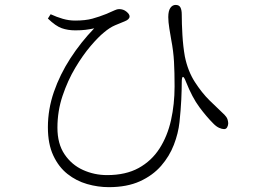

<svg xmlns="http://www.w3.org/2000/svg" viewBox="-20 -733 1040 785"><path d="M288.1 -608.9Q257.3 -608.9 232.4 -617.7Q207.5 -626.5 175.8 -657.2L187 -674.8Q212.4 -663.1 237.1 -656Q261.7 -648.9 287.1 -648.9Q329.1 -648.9 357.7 -656.7Q386.2 -664.6 414.1 -675.8Q439.5 -686.5 449.2 -691.2Q459 -695.8 466.8 -695.8Q484.4 -695.8 497.1 -685.3Q509.8 -674.8 509.8 -666Q509.8 -653.8 490.2 -646Q472.7 -639.2 450.4 -629.6Q428.2 -620.1 404.8 -600.1Q382.8 -582.5 350.8 -545.2Q318.8 -507.8 287.8 -455.8Q256.8 -403.8 235.8 -341.3Q214.8 -278.8 214.8 -210.9Q214.8 -145 243.9 -102.1Q272.9 -59.1 319.3 -38.1Q365.7 -17.1 418 -17.1Q494.1 -17.1 546.9 -46.1Q599.6 -75.2 632.1 -125.7Q664.6 -176.3 679.2 -241.7Q693.8 -307.1 693.8 -379.9Q693.8 -437 691.4 -480.7Q689 -524.4 680.2 -569.8Q676.8 -588.9 672.4 -616.2Q668 -643.6 668 -663.1Q668 -688.5 676.5 -700.7Q685.1 -712.9 698.2 -712.9Q712.4 -712.9 717.8 -702.4Q723.1 -691.9 723.1 -673.8Q723.1 -637.2 725.8 -590.3Q728.5 -543.5 735.8 -502Q748 -442.4 776.6 -397.9Q805.2 -353.5 836.7 -322.5Q868.2 -291.5 889.2 -272Q897.9 -264.6 905 -255.1Q912.1 -245.6 913.1 -229Q913.1 -220.7 908.9 -212.9Q904.8 -205.1 896 -205.1Q887.7 -205.1 875.7 -210.4Q863.8 -215.8 852.1 -228Q824.2 -255.9 795.2 -294.9Q766.1 -334 740.2 -398.9Q732.4 -419.4 727.8 -418.7Q723.1 -418 723.1 -396Q723.1 -367.7 721.2 -325.9Q719.2 -284.2 713.9 -233.9Q709 -188 690.9 -141.1Q672.9 -94.2 638.7 -54.9Q604.5 -15.6 551.8 8.3Q499 32.2 424.8 32.2Q380.4 32.2 336.2 19.5Q292 6.8 255.9 -21.7Q219.7 -50.3 197.8 -97.4Q175.8 -144.5 175.8 -212.9Q175.8 -286.1 200.4 -357.4Q225.1 -428.7 267.8 -494.6Q310.5 -560.5 365.2 -617.2Q347.7 -613.3 329.8 -611.1Q312 -608.9 288.1 -608.9Z"/></svg>

Font: Source Han Serif CN ExtraLight
Style: Regular
Weight: 250
Designer: Ryoko NISHIZUKA  (kana & ideographs); Frank Grießhammer (Latin, Greek & Cyrillic); Wenlong ZHANG  (bopomofo); Sandoll Co
Foundry: Adobe Systems Incorporated
Version: Version 1.001;PS 1.001;hotconv 16.6.54;makeotf.lib2.5.65590